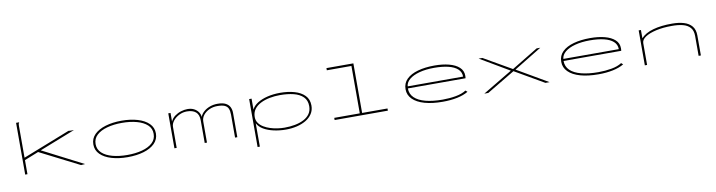

<svg xmlns="http://www.w3.org/2000/svg" viewBox="-27 -1463 9054 2429"><g transform="rotate(-10 4500.0 -249.0)"><path d="M393 -253 212 -181V0H183V-665H221V-658Q215 -652 213.5 -645Q212 -638 212 -621V-212L818 -450Q825 -449 835 -448.5Q845 -448 855 -448H888L430 -268L952 0L900 4Z M1500 8Q1385 8 1294 -19Q1203 -46 1150.5 -98Q1098 -150 1098 -225Q1098 -301 1150.5 -353Q1203 -405 1294 -432.5Q1385 -460 1500 -460Q1615 -460 1706 -433Q1797 -406 1849.5 -354Q1902 -302 1902 -227Q1902 -151 1849.5 -98.5Q1797 -46 1706 -19Q1615 8 1500 8ZM1500 -20Q1606 -20 1690 -42.5Q1774 -65 1823.5 -110.5Q1873 -156 1873 -225Q1874 -295 1824.5 -340.5Q1775 -386 1690.5 -409Q1606 -432 1500 -432Q1395 -432 1310.5 -409Q1226 -386 1176.5 -340.5Q1127 -295 1127 -225Q1127 -156 1176.5 -110.5Q1226 -65 1310.5 -42.5Q1395 -20 1500 -20Z M2100 0V-449H2129V-338Q2147 -379 2183.5 -406Q2220 -433 2264 -446.5Q2308 -460 2347 -460Q2397 -460 2432 -441.5Q2467 -423 2487 -393.5Q2507 -364 2509 -331Q2522 -367 2555 -396.5Q2588 -426 2634.5 -443Q2681 -460 2734 -460Q2801 -460 2839 -439.5Q2877 -419 2892.5 -385.5Q2908 -352 2908 -313V0H2879V-294Q2879 -342 2866 -372.5Q2853 -403 2820 -417.5Q2787 -432 2725 -432Q2670 -432 2623 -410.5Q2576 -389 2547 -352.5Q2518 -316 2518 -269V1L2489 0V-290Q2489 -364 2449 -398Q2409 -432 2335 -432Q2282 -432 2234.5 -408Q2187 -384 2158 -347Q2129 -310 2129 -270V0Z M3139 167V-449H3170V-309Q3192 -355 3245 -388.5Q3298 -422 3373.5 -440.5Q3449 -459 3537 -459Q3638 -459 3720.5 -435.5Q3803 -412 3852 -362Q3901 -312 3901 -232Q3901 -172 3871 -126Q3841 -80 3789.5 -49.5Q3738 -19 3672 -3.5Q3606 12 3533 12Q3451 12 3376.5 -4.5Q3302 -21 3247 -53Q3192 -85 3168 -133V167ZM3519 -15Q3589 -15 3652.5 -27Q3716 -39 3765.5 -64.5Q3815 -90 3843.5 -130.5Q3872 -171 3872 -229Q3872 -304 3827 -348.5Q3782 -393 3705 -412Q3628 -431 3531 -431Q3462 -431 3397.5 -418.5Q3333 -406 3281 -379.5Q3229 -353 3199 -312Q3169 -271 3169 -213Q3169 -169 3192 -136Q3215 -103 3253 -80Q3291 -57 3337 -42.5Q3383 -28 3430.5 -21.5Q3478 -15 3519 -15Z M4158 0V-28H4486V-637H4170V-665H4516V-28H4842V0Z M5547 10Q5413 10 5314.5 -18Q5216 -46 5162.5 -99.5Q5109 -153 5109 -227Q5109 -305 5161.5 -356.5Q5214 -408 5307 -434Q5400 -460 5521 -460Q5625 -460 5707 -438.5Q5789 -417 5836 -374Q5883 -331 5883 -266Q5883 -258 5882.5 -249.5Q5882 -241 5881 -233H5140Q5140 -161 5189.5 -113Q5239 -65 5331.5 -41Q5424 -17 5551 -17Q5638 -17 5719.5 -31.5Q5801 -46 5852 -80L5875 -60Q5817 -25 5733 -7.5Q5649 10 5547 10ZM5142 -259H5854Q5854 -318 5811.5 -356.5Q5769 -395 5692 -413.5Q5615 -432 5511 -432Q5404 -432 5322 -410Q5240 -388 5193 -349Q5146 -310 5142 -259Z M6081 0 6462 -228 6087 -449H6135L6493 -243L6832 -449H6879L6522 -231L6919 0H6866L6493 -216L6132 0Z M7547 10Q7413 10 7314.5 -18Q7216 -46 7162.5 -99.5Q7109 -153 7109 -227Q7109 -305 7161.5 -356.5Q7214 -408 7307 -434Q7400 -460 7521 -460Q7625 -460 7707 -438.5Q7789 -417 7836 -374Q7883 -331 7883 -266Q7883 -258 7882.5 -249.5Q7882 -241 7881 -233H7140Q7140 -161 7189.5 -113Q7239 -65 7331.5 -41Q7424 -17 7551 -17Q7638 -17 7719.5 -31.5Q7801 -46 7852 -80L7875 -60Q7817 -25 7733 -7.5Q7649 10 7547 10ZM7142 -259H7854Q7854 -318 7811.5 -356.5Q7769 -395 7692 -413.5Q7615 -432 7511 -432Q7404 -432 7322 -410Q7240 -388 7193 -349Q7146 -310 7142 -259Z M8143 0V-449H8172V-343Q8225 -402 8329 -431.5Q8433 -461 8574 -460Q8659 -460 8724 -440.5Q8789 -421 8826 -376.5Q8863 -332 8863 -257V0H8834V-255Q8834 -325 8800 -363.5Q8766 -402 8705 -417.5Q8644 -433 8561 -432Q8451 -432 8362.5 -412Q8274 -392 8223 -358Q8172 -324 8172 -280V0Z"/></g></svg>

Font: Inconsolata UltraExpanded ExtraLight
Style: Regular
Weight: 200
Width: 9
Monospace: yes
Designer: Raph Levien, Cyreal, Brenton Simpson
Foundry: Raph Levien, Cyreal, Google
Version: Version 3.001; ttfautohint (v1.8.2.53-6de2)